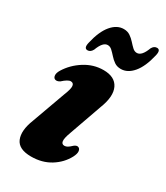

<svg xmlns="http://www.w3.org/2000/svg" viewBox="-172 -741 717 828"><g transform="rotate(30 186.5 -327.0)"><path d="M223.5 -100.5Q231 -100.5 238.8 -105Q246.5 -109.5 258.5 -121Q271 -130.5 280 -125.5Q287.5 -122 288.8 -110.2Q290 -98.5 280.5 -80Q259 -39.5 218 -14Q177 11.5 122 11.5Q60 11.5 44 -26.5Q28 -64.5 52.5 -126.5L112.5 -292.5Q126.5 -327 124.8 -341.2Q123 -355.5 109 -355.5Q95 -355.5 70 -332.5Q56.5 -324 46.5 -328Q38 -331.5 36.8 -343.2Q35.5 -355 45.5 -371.5Q71 -413 114.5 -440.5Q158 -468 207.5 -468Q264.5 -468 283.2 -429.2Q302 -390.5 275.5 -323L218.5 -162Q206 -128.5 208 -114.5Q210 -100.5 223.5 -100.5ZM268.3 -509Q249.4 -509 236 -518.2Q222.5 -527.5 211.8 -539.8Q201 -552 191 -561.2Q181.1 -570.5 169.2 -570.5Q145 -570.5 127.8 -524Q118.6 -507 104.1 -507Q84.7 -507 92.6 -538.5Q106.7 -600.5 133.8 -632.8Q160.9 -665 194.8 -665Q213.3 -665 226.9 -655.8Q240.6 -646.5 251.4 -634.2Q262.2 -622 272.1 -612.8Q282 -603.5 293.9 -603.5Q318.1 -603.5 335.3 -650Q344.1 -666.5 359.1 -666.5Q378 -666.5 370.5 -635.5Q356 -573 328.9 -541Q301.8 -509 268.3 -509Z"/></g></svg>

Font: Fraunces 72pt Soft
Style: Bold Italic
Weight: 700
Italic angle: -16°
Version: Version 1.000;[b76b70a41]